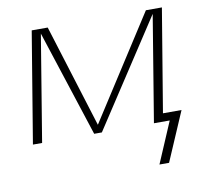

<svg xmlns="http://www.w3.org/2000/svg" viewBox="-79 -607 958 886"><g transform="rotate(-10 400.0 -164.0)"><path d="M643 192H598L680 0H606L688 -498L362 0H326L164 -498L82 0H39L125 -520H200L350 -38L660 -520H735L655 -38H742Z"/></g></svg>

Font: Iosevka Aile XLt Obl
Style: Regular
Weight: 200
Italic angle: -9°
Designer: Belleve Invis
Foundry: Belleve Invis
Version: Version 31.1.0; ttfautohint (v1.8.4)